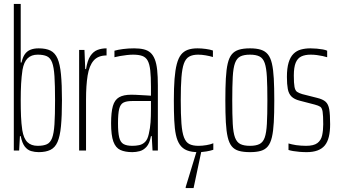

<svg xmlns="http://www.w3.org/2000/svg" viewBox="-20 -763 1720 973"><path d="M176 8Q156 8 137.5 2.5Q119 -3 105.5 -20.5Q92 -38 85 -73H81L77 0H50V-743H85V-446H89Q95 -473 106 -488.5Q117 -504 134.5 -511Q152 -518 176 -518Q213 -518 236 -506.5Q259 -495 271.5 -466.5Q284 -438 289 -386.5Q294 -335 294 -255Q294 -175 289 -123.5Q284 -72 271.5 -43.5Q259 -15 235.5 -3.5Q212 8 176 8ZM171 -24Q200 -24 217.5 -32Q235 -40 244 -63.5Q253 -87 256 -133Q259 -179 259 -255Q259 -331 256 -377Q253 -423 244 -446.5Q235 -470 217.5 -478Q200 -486 171 -486Q139 -486 120 -467.5Q101 -449 94 -409Q89 -375 87 -338.5Q85 -302 85 -255Q85 -210 86.5 -173.5Q88 -137 93 -103Q100 -61 119 -42.5Q138 -24 171 -24Z M381 0V-510H408L412 -413H416Q423 -457 438 -479.5Q453 -502 474 -510Q495 -518 520 -518V-482Q477 -482 454.5 -456Q432 -430 424 -380Q416 -330 416 -259V0Z M651 8Q614 8 590 -3Q566 -14 554.5 -45.5Q543 -77 543 -138Q543 -194 552 -225.5Q561 -257 583.5 -270Q606 -283 645 -283Q655 -283 668 -282.5Q681 -282 695 -281Q709 -280 722 -279.5Q735 -279 745 -278V-324Q745 -374 741.5 -406Q738 -438 728.5 -455.5Q719 -473 701 -479.5Q683 -486 654 -486Q640 -486 622.5 -484Q605 -482 588 -479Q571 -476 560 -473V-506Q577 -511 603.5 -514.5Q630 -518 660 -518Q688 -518 708.5 -513Q729 -508 742.5 -496Q756 -484 764.5 -462.5Q773 -441 776.5 -408.5Q780 -376 780 -330V0H753L749 -73H745Q738 -36 722.5 -19Q707 -2 688 3Q669 8 651 8ZM651 -24Q669 -24 685.5 -27.5Q702 -31 715 -43.5Q728 -56 734 -84Q741 -114 743 -143.5Q745 -173 745 -210V-251H649Q621 -251 605.5 -243Q590 -235 584 -211Q578 -187 578 -138Q578 -92 584 -67Q590 -42 606 -33Q622 -24 651 -24Z M984 8Q950 8 927.5 -1Q905 -10 891.5 -29.5Q878 -49 871.5 -79.5Q865 -110 863 -153.5Q861 -197 861 -254Q861 -318 864.5 -363Q868 -408 876 -438.5Q884 -469 897.5 -486Q911 -503 931.5 -510.5Q952 -518 981 -518Q1001 -518 1023 -515Q1045 -512 1059 -507V-474Q1043 -479 1022.5 -482.5Q1002 -486 984 -486Q956 -486 938.5 -476Q921 -466 912 -441Q903 -416 899.5 -371Q896 -326 896 -256Q896 -183 899.5 -137Q903 -91 912.5 -66.5Q922 -42 939.5 -33Q957 -24 986 -24Q1005 -24 1026 -27.5Q1047 -31 1061 -37V-4Q1047 1 1025.5 4.5Q1004 8 984 8ZM921 190V185L983 -18H1004V-13L961 190Z M1247 8Q1213 8 1190.5 1.5Q1168 -5 1154.5 -21.5Q1141 -38 1134 -68Q1127 -98 1124.5 -143.5Q1122 -189 1122 -254Q1122 -319 1124.5 -365Q1127 -411 1134 -441Q1141 -471 1154.5 -487.5Q1168 -504 1190.5 -511Q1213 -518 1247 -518Q1280 -518 1302 -511Q1324 -504 1337.5 -487.5Q1351 -471 1358 -441Q1365 -411 1367.5 -365Q1370 -319 1370 -254Q1370 -189 1367.5 -143.5Q1365 -98 1358 -68Q1351 -38 1337.5 -21.5Q1324 -5 1302 1.5Q1280 8 1247 8ZM1247 -24Q1277 -24 1295 -33Q1313 -42 1321.5 -66Q1330 -90 1332.5 -135.5Q1335 -181 1335 -254Q1335 -327 1332.5 -373Q1330 -419 1321.5 -443.5Q1313 -468 1295 -477Q1277 -486 1247 -486Q1216 -486 1198 -477Q1180 -468 1171 -443.5Q1162 -419 1159.5 -373Q1157 -327 1157 -254Q1157 -181 1159.5 -135.5Q1162 -90 1171 -66Q1180 -42 1198 -33Q1216 -24 1247 -24Z M1534 8Q1516 8 1498 6.5Q1480 5 1465.5 2.5Q1451 0 1442 -3V-36Q1450 -34 1459.5 -31.5Q1469 -29 1480.5 -27.5Q1492 -26 1505 -25Q1518 -24 1531 -24Q1570 -24 1588.5 -38Q1607 -52 1612.5 -77Q1618 -102 1618 -133Q1618 -177 1615 -196.5Q1612 -216 1603 -222Q1594 -228 1575 -233L1498 -253Q1471 -260 1457 -274Q1443 -288 1438.5 -312Q1434 -336 1434 -373Q1434 -417 1442.5 -445.5Q1451 -474 1467 -490Q1483 -506 1505 -512Q1527 -518 1553 -518Q1569 -518 1585.5 -516.5Q1602 -515 1616 -512.5Q1630 -510 1638 -506V-473Q1629 -476 1615 -479Q1601 -482 1585.5 -484Q1570 -486 1554 -486Q1526 -486 1507 -477Q1488 -468 1478.5 -445Q1469 -422 1469 -380Q1469 -341 1472.5 -322.5Q1476 -304 1485.5 -297.5Q1495 -291 1512 -286L1587 -267Q1616 -260 1630 -247.5Q1644 -235 1648.5 -209Q1653 -183 1653 -133Q1653 -97 1646.5 -70Q1640 -43 1626 -26Q1612 -9 1589 -0.5Q1566 8 1534 8Z"/></svg>

Font: Saira UltraCondensed Thin
Style: Regular
Weight: 250
Width: 1
Designer: Hector Gatti with collaboration of the Omnibus-Type team
Foundry: Omnibus-Type
Version: Version 1.101